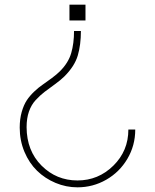

<svg xmlns="http://www.w3.org/2000/svg" viewBox="-20 -512 660 818"><path d="M310.1 286.1Q261.7 286.1 216.8 267.3Q171.9 248.5 138.2 215.8Q104.5 183.1 84.2 135Q64 86.9 64 31.7Q64 -4.9 72.5 -34.9Q81.1 -64.9 93.8 -84.2Q106.4 -103.5 125.5 -121.6Q144.5 -139.6 161.9 -151.4Q179.2 -163.1 200.4 -179Q221.7 -194.8 235.4 -208.5Q271.5 -244.6 283.4 -285.9Q295.4 -327.1 295.4 -379.9H324.7Q324.7 -320.8 311.3 -275.4Q297.9 -230 254.4 -186.5Q238.8 -170.9 213.6 -152.8Q188.5 -134.8 169.7 -120.4Q150.9 -106 132.1 -85.7Q113.3 -65.4 103.3 -36.6Q93.3 -7.8 93.3 29.8Q93.8 130.4 157 193.6Q220.2 256.8 310.1 256.8Q398.9 256.8 462.9 193.8Q526.9 130.9 526.9 40H556.2Q556.2 107.9 522.7 164.6Q489.3 221.2 432.6 253.7Q376 286.1 310.1 286.1ZM344.2 -424.8H275.9V-492.2H344.2Z"/></svg>

Font: Cherry
Style: Light
Weight: 300
Designer: Amin Abedi
Version: Version 1.00 ; ttfautohint (v1.6)